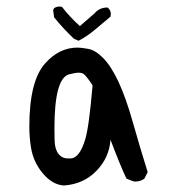

<svg xmlns="http://www.w3.org/2000/svg" viewBox="-20 -575 540 589"><path d="M176 -6Q141 -8 111.5 -43Q82 -78 75 -123Q70 -154 70 -186Q70 -326 118 -380Q161 -429 218 -429Q229 -429 251 -425Q273 -421 297 -396.5Q321 -372 343.5 -324Q366 -276 387.5 -200Q409 -124 433 -47L423 -27Q411 -18 394 -18Q389 -18 368 -27Q351 -62 319 -146Q315 -91 275.5 -50.5Q236 -10 176 -6ZM198 -89Q224 -91 241 -146Q253 -184 264 -313Q248 -338 238 -347Q232 -352 221 -352Q212 -352 192 -347Q147 -335 147 -181Q147 -171 147.5 -144.5Q148 -118 159 -103.5Q170 -89 188 -89ZM221 -450 207 -456Q174 -487 146 -522L143 -544L146 -550Q154 -555 163 -555L170 -554Q195 -522 225 -495L270 -534Q285 -552 310 -552Q320 -544 320 -532L319 -524Q296 -505 272 -484.5Q248 -464 221 -450Z"/></svg>

Font: Xiaolai SC
Style: Regular
Weight: 400
Designer: Nozomi Seto 瀬戸のぞみ
Version: Version 3.11;December 4, 2020;FontCreator 13.0.0.2613 64-bit